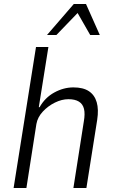

<svg xmlns="http://www.w3.org/2000/svg" viewBox="-20 -940 575 960"><path d="M48 0 160 -705H222L174 -404H178Q205 -452 251.5 -477.5Q298 -503 347 -503Q396 -503 424.5 -484Q453 -465 463.5 -429Q474 -393 466 -341L412 0H347L399 -332Q406 -371 400 -395.5Q394 -420 374.5 -432Q355 -444 322 -444Q289 -444 254.5 -427Q220 -410 194 -382Q168 -354 162 -320L112 0ZM215 -765 349 -920H410L479 -765H431L368 -875L262 -765Z"/></svg>

Font: Nunito Sans 7pt Condensed Light
Style: Italic
Weight: 300
Width: 3
Italic angle: -9°
Designer: Vernon Adams
Foundry: Vernon Adams
Version: Version 3.101;gftools[0.9.27]